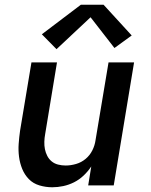

<svg xmlns="http://www.w3.org/2000/svg" viewBox="-20 -784 640 812"><path d="M201 8Q173 8 146.5 0Q120 -8 102 -26.5Q84 -45 74 -69.5Q64 -94 60.5 -121Q57 -148 59 -176Q61 -204 65 -232L113 -520H221L171 -217Q168 -201 167.5 -184.5Q167 -168 170 -153Q173 -138 180 -124.5Q187 -111 198.5 -101.5Q210 -92 225.5 -88Q241 -84 258 -84Q279 -84 301.5 -90.5Q324 -97 342 -112Q360 -127 370.5 -148Q381 -169 384 -191L439 -520H547L461 0H353L366 -80Q352 -59 333.5 -41.5Q315 -24 293 -13Q271 -2 247.5 3Q224 8 201 8ZM219 -576 157 -639 322 -764H418L537 -634L464 -581L363 -711Z"/></svg>

Font: Iosevka SS04 SmBd Ex Obl
Style: Regular
Weight: 600
Width: 7
Italic angle: -9°
Monospace: yes
Designer: Belleve Invis
Foundry: Belleve Invis
Version: Version 19.0.0; ttfautohint (v1.8.4)